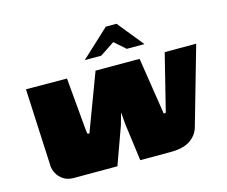

<svg xmlns="http://www.w3.org/2000/svg" viewBox="-93 -774 1065 901"><g transform="rotate(-15 439.0 -323.5)"><path d="M160 0Q130 0 110 -13.5Q90 -27 80 -46Q70 -65 69 -82L51 -460L250 -459L273 -200Q274 -191 275 -187Q276 -183 280 -183H285L389 -460H603L646 -183H653Q656 -183 657 -186.5Q658 -190 659 -195L725 -460H878L770 -82Q759 -45 725.5 -22.5Q692 0 630 0H483L459 -180L454 -240L437 -180L372 0ZM353 -521 489 -647H541L643 -521H557L504 -568L433 -521Z"/></g></svg>

Font: Genos Black
Style: Italic
Weight: 900
Italic angle: -8°
Version: Version 1.010